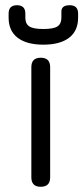

<svg xmlns="http://www.w3.org/2000/svg" viewBox="-20 -715 319 735"><path d="M13 -647V-663Q13 -695 45 -695Q77 -695 77 -663V-647Q77 -624 92 -614Q107 -604 146 -604Q185 -604 200 -614Q215 -624 215 -647V-671Q215 -695 247 -695Q279 -695 279 -663V-647Q279 -597 244.5 -570.5Q210 -544 146 -544Q82 -544 47.5 -570.5Q13 -597 13 -647ZM100 -36V-458Q100 -494 136 -494Q172 -494 172 -458V-36Q172 0 136 0Q100 0 100 -36Z"/></svg>

Font: Jura SemiBold
Style: Regular
Weight: 600
Designer: Daniel Johnson, Alexei Vanyashin
Foundry: Daniel Johnson
Version: Version 5.103